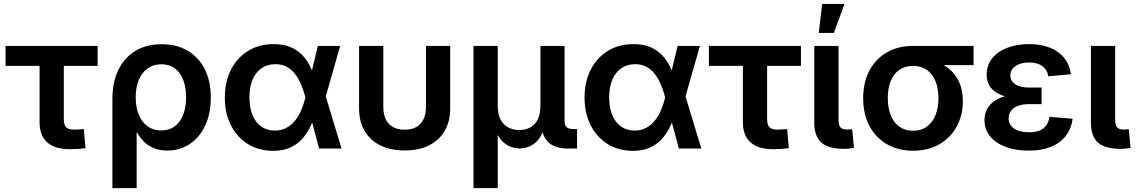

<svg xmlns="http://www.w3.org/2000/svg" viewBox="-20 -766 5861 990"><path d="M341.8 3.4Q263.2 3.4 223.6 -31.7Q184.1 -66.9 184.1 -135.7V-426.3H8.8V-529.3H483.4V-426.3H309.1V-150.4Q309.1 -122.1 320.8 -109.9Q332.5 -97.7 362.3 -97.7Q373.5 -97.7 387.2 -98.6Q400.9 -99.6 412.1 -100.6L420.9 -2Q401.9 0.5 381.8 2Q361.8 3.4 341.8 3.4Z M559.6 204.1V-255.9Q559.6 -344.2 591.1 -407.2Q622.6 -470.2 679.2 -504.2Q735.8 -538.1 813 -538.1Q889.6 -538.1 946.5 -505.1Q1003.4 -472.2 1035.2 -410.6Q1066.9 -349.1 1066.9 -262.7Q1066.9 -180.2 1038.1 -118.9Q1009.3 -57.6 958.7 -23.7Q908.2 10.3 842.8 10.3Q802.2 10.3 772.5 -2.4Q742.7 -15.1 721.9 -35.9Q701.2 -56.6 688 -81.5H684.6V204.1ZM811 -93.3Q852.5 -93.3 881.1 -114.7Q909.7 -136.2 924.6 -174.8Q939.5 -213.4 939.5 -264.6Q939.5 -315.9 924.8 -354Q910.2 -392.1 881.8 -413.3Q853.5 -434.6 812.5 -434.6Q771.5 -434.6 741.7 -413.6Q711.9 -392.6 695.8 -354.5Q679.7 -316.4 679.7 -264.6Q679.7 -213.4 695.6 -174.8Q711.4 -136.2 741 -114.7Q770.5 -93.3 811 -93.3Z M1388.7 11.7Q1314.5 11.7 1258.1 -23.4Q1201.7 -58.6 1170.4 -120.6Q1139.2 -182.6 1139.2 -263.2Q1139.2 -344.2 1170.7 -406.2Q1202.1 -468.3 1259 -503.4Q1315.9 -538.6 1391.6 -538.6Q1439.9 -538.6 1475.3 -524.2Q1510.7 -509.8 1535.6 -484.9Q1560.5 -460 1577.1 -427.7Q1593.8 -395.5 1604 -359.4H1637.7L1658.7 -272L1741.2 0H1625.5L1554.2 -266.1Q1544.9 -301.8 1531.5 -332.5Q1518.1 -363.3 1500 -386.2Q1481.9 -409.2 1457.3 -422.1Q1432.6 -435.1 1399.9 -435.1Q1358.4 -435.1 1328.4 -414.1Q1298.3 -393.1 1282.2 -355Q1266.1 -316.9 1266.1 -263.7Q1266.1 -211.4 1281.7 -173.1Q1297.4 -134.8 1326.9 -113.8Q1356.4 -92.8 1397 -92.8Q1429.7 -92.8 1455.6 -106.2Q1481.4 -119.6 1500.7 -143.3Q1520 -167 1533.2 -197.8Q1546.4 -228.5 1554.7 -263.2L1619.1 -529.3H1733.9L1658.2 -263.2L1637.2 -172.9H1603.5Q1592.3 -136.7 1575.2 -103.5Q1558.1 -70.3 1533 -44.4Q1507.8 -18.6 1472.7 -3.4Q1437.5 11.7 1388.7 11.7Z M2066.4 9.8Q1993.7 9.8 1940.9 -16.4Q1888.2 -42.5 1859.9 -91.1Q1831.5 -139.6 1831.5 -207V-529.3H1956.5V-214.4Q1956.5 -176.8 1969.2 -150.6Q1981.9 -124.5 2006.6 -110.8Q2031.2 -97.2 2066.4 -97.2Q2102.1 -97.2 2126.5 -110.8Q2150.9 -124.5 2163.6 -150.6Q2176.3 -176.8 2176.3 -214.4V-529.3H2301.3V-207Q2301.3 -139.6 2272.9 -91.1Q2244.6 -42.5 2192.1 -16.4Q2139.6 9.8 2066.4 9.8Z M2421.4 204.1V-529.3H2546.4V-220.2Q2546.4 -177.7 2560.8 -150.1Q2575.2 -122.6 2600.3 -109.1Q2625.5 -95.7 2657.7 -95.7Q2689.9 -95.7 2714.6 -109.1Q2739.3 -122.6 2752.9 -150.1Q2766.6 -177.7 2766.6 -220.2V-529.3H2891.1V-143.1Q2891.1 -120.6 2901.6 -110.6Q2912.1 -100.6 2936.5 -100.6H2955.6V0H2910.2Q2839.8 0 2805.7 -34.4Q2771.5 -68.8 2771.5 -133.3V-182.6H2793.9Q2793.9 -128.4 2781.2 -93Q2768.6 -57.6 2748 -37.4Q2727.5 -17.1 2704.3 -8.8Q2681.2 -0.5 2660.2 -0.5Q2638.2 -0.5 2614.5 -8.8Q2590.8 -17.1 2570.3 -37.4Q2549.8 -57.6 2536.9 -93Q2523.9 -128.4 2523.9 -182.6H2546.4V204.1Z M3243.7 11.7Q3169.4 11.7 3113 -23.4Q3056.6 -58.6 3025.4 -120.6Q2994.1 -182.6 2994.1 -263.2Q2994.1 -344.2 3025.6 -406.2Q3057.1 -468.3 3114 -503.4Q3170.9 -538.6 3246.6 -538.6Q3294.9 -538.6 3330.3 -524.2Q3365.7 -509.8 3390.6 -484.9Q3415.5 -460 3432.1 -427.7Q3448.7 -395.5 3459 -359.4H3492.7L3513.7 -272L3596.2 0H3480.5L3409.2 -266.1Q3399.9 -301.8 3386.5 -332.5Q3373 -363.3 3355 -386.2Q3336.9 -409.2 3312.3 -422.1Q3287.6 -435.1 3254.9 -435.1Q3213.4 -435.1 3183.3 -414.1Q3153.3 -393.1 3137.2 -355Q3121.1 -316.9 3121.1 -263.7Q3121.1 -211.4 3136.7 -173.1Q3152.3 -134.8 3181.9 -113.8Q3211.4 -92.8 3252 -92.8Q3284.7 -92.8 3310.5 -106.2Q3336.4 -119.6 3355.7 -143.3Q3375 -167 3388.2 -197.8Q3401.4 -228.5 3409.7 -263.2L3474.1 -529.3H3588.9L3513.2 -263.2L3492.2 -172.9H3458.5Q3447.3 -136.7 3430.2 -103.5Q3413.1 -70.3 3387.9 -44.4Q3362.8 -18.6 3327.6 -3.4Q3292.5 11.7 3243.7 11.7Z M3968.3 3.4Q3889.6 3.4 3850.1 -31.7Q3810.5 -66.9 3810.5 -135.7V-426.3H3635.3V-529.3H4109.9V-426.3H3935.5V-150.4Q3935.5 -122.1 3947.3 -109.9Q3959 -97.7 3988.8 -97.7Q4000 -97.7 4013.7 -98.6Q4027.3 -99.6 4038.6 -100.6L4047.4 -2Q4028.3 0.5 4008.3 2Q3988.3 3.4 3968.3 3.4Z M4331.1 1.5Q4251.5 1.5 4215.1 -31Q4178.7 -63.5 4178.7 -133.3V-529.3H4303.7V-148.9Q4303.7 -120.6 4313.5 -109.4Q4323.2 -98.1 4348.6 -98.1Q4356.4 -98.1 4362.8 -98.6Q4369.1 -99.1 4374 -100.1L4383.3 -2.9Q4373 -1.5 4359.6 0Q4346.2 1.5 4331.1 1.5ZM4201.7 -596.2 4219.2 -745.6H4334.5L4279.3 -596.2Z M4688 11.2Q4610.8 11.2 4552.7 -22.7Q4494.6 -56.6 4462.6 -117.7Q4430.7 -178.7 4430.7 -259.8Q4430.7 -340.8 4462.6 -401.4Q4494.6 -461.9 4552.2 -495.6Q4609.9 -529.3 4687.5 -529.3H5000V-430.2H4779.3L4687.5 -426.3Q4646 -426.3 4616.9 -405.8Q4587.9 -385.3 4572.8 -347.9Q4557.6 -310.5 4557.6 -259.8Q4557.6 -210 4572.8 -171.9Q4587.9 -133.8 4617.2 -112.8Q4646.5 -91.8 4688 -91.8Q4730 -91.8 4759 -113Q4788.1 -134.3 4803.5 -172.1Q4818.8 -210 4818.8 -259.8Q4818.8 -310.5 4803.5 -347.7Q4788.1 -384.8 4759 -405.5Q4730 -426.3 4688 -426.3V-467.3Q4742.2 -467.3 4788.8 -454.1Q4835.4 -440.9 4870.4 -413.6Q4905.3 -386.2 4925 -344.2Q4944.8 -302.2 4944.8 -244.1Q4944.8 -171.4 4912.8 -113.3Q4880.9 -55.2 4823.2 -22Q4765.6 11.2 4688 11.2Z M5283.7 10.7Q5219.2 10.7 5167.7 -7.8Q5116.2 -26.4 5086.2 -61.8Q5056.2 -97.2 5056.2 -147Q5056.2 -180.2 5070.8 -205.8Q5085.4 -231.4 5113.5 -249Q5141.6 -266.6 5181.9 -275.6Q5222.2 -284.7 5273.9 -284.7H5350.6V-229H5284.7Q5252.9 -229 5229.5 -220.2Q5206.1 -211.4 5193.4 -195.1Q5180.7 -178.7 5180.7 -156.2Q5180.7 -123 5208.5 -103.5Q5236.3 -84 5286.1 -84Q5318.8 -84 5340.8 -93Q5362.8 -102.1 5375.2 -119.9Q5387.7 -137.7 5391.6 -163.6L5510.7 -153.8Q5503.9 -101.6 5475.1 -64.7Q5446.3 -27.8 5397.9 -8.5Q5349.6 10.7 5283.7 10.7ZM5277.8 -255.4Q5225.6 -255.4 5186 -263.4Q5146.5 -271.5 5120.1 -287.1Q5093.8 -302.7 5080.6 -326.2Q5067.4 -349.6 5067.4 -380.4Q5067.4 -429.2 5095.5 -464.6Q5123.5 -500 5173.1 -519.3Q5222.7 -538.6 5286.1 -538.6Q5347.2 -538.6 5393.3 -520.3Q5439.5 -502 5467.3 -467.3Q5495.1 -432.6 5502 -383.3L5385.3 -372.6Q5380.4 -405.8 5355.2 -424.8Q5330.1 -443.8 5286.6 -443.8Q5242.7 -443.8 5216.1 -425Q5189.5 -406.2 5189.5 -377Q5189.5 -350.1 5214.1 -332.3Q5238.8 -314.5 5287.1 -314.5H5350.6V-255.4Z M5757.3 1.5Q5677.7 1.5 5641.4 -31Q5605 -63.5 5605 -133.3V-529.3H5730V-148.9Q5730 -120.6 5739.7 -109.4Q5749.5 -98.1 5774.9 -98.1Q5782.7 -98.1 5789.1 -98.6Q5795.4 -99.1 5800.3 -100.1L5809.6 -2.9Q5799.3 -1.5 5785.9 0Q5772.5 1.5 5757.3 1.5Z"/></svg>

Font: Inter 24pt SemiBold
Style: Regular
Weight: 600
Designer: Rasmus Andersson
Foundry: rsms
Version: Version 4.001;git-66647c0bb